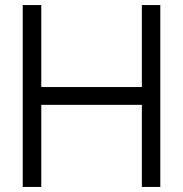

<svg xmlns="http://www.w3.org/2000/svg" viewBox="-20 -740 724 760"><path d="M143.5 0H70V-720H143.5V-395.5H541.5V-720H614.5V0H541.5V-325H143.5Z"/></svg>

Font: CCSD_manrope
Style: Regular
Weight: 400
Designer: Mikhail Sharanda
Foundry: Mikhail Sharanda
Version: Version 4.503